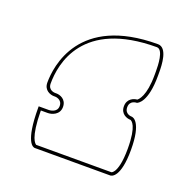

<svg xmlns="http://www.w3.org/2000/svg" viewBox="-106 -632 785 782"><g transform="rotate(20 287.0 -240.5)"><path d="M94 -108H124C141 -108 174 -118 174 -152C174 -186 145 -195 130 -195H124C123 -195 94 -195 94 -225C94 -311 128 -512 450 -512C479 -512 480 -442 480 -418V-403C480 -310 453 -288 448 -284C433 -283 406 -273 406 -240C406 -206 435 -197 450 -197C455 -195 480 -184 480 -83C480 -21 470 6 462 19C456 28 451 30 450 30H124C120 27 95 14 94 -108ZM450 -525C107 -525 80 -294 80 -224C80 -190 109 -181 124 -181H130C131 -181 160 -180 160 -151C160 -122 126 -121 124 -121H80V-115C80 36 116 44 123 44H450C456 44 494 38 494 -83C494 -204 456 -211 450 -211C449 -211 420 -211 420 -241C420 -271 449 -271 450 -271C456 -272 494 -290 494 -403V-419C494 -450 492 -525 450 -525Z"/></g></svg>

Font: Platiipus Light
Style: Light
Weight: 400
Version: Version 001.000